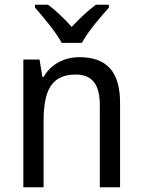

<svg xmlns="http://www.w3.org/2000/svg" viewBox="-20 -786 599 806"><path d="M239 -606H324C347 -651 402 -715 437 -754V-766H382C347 -739 316 -711 281 -673C249 -709 213 -743 182 -766H127V-754C163 -713 215 -651 239 -606ZM313 -546C252 -546 194 -518 163 -463H158L146 -536H78V0H163V-278C163 -408 197 -473 298 -473C368 -473 399 -430 399 -345V0H484V-355C484 -487 426 -546 313 -546Z"/></svg>

Font: Noto Sans Lao SemiCondensed
Style: Regular
Weight: 400
Width: 4
Designer: Monotype Design Team
Foundry: Monotype Imaging Inc.
Version: Version 2.004